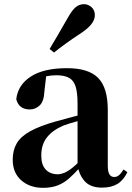

<svg xmlns="http://www.w3.org/2000/svg" viewBox="-20 -884 632 921"><path d="M186 17Q123 17 82 -19Q41 -55 41 -118Q41 -163 60 -196Q79 -229 125 -254.5Q171 -280 249 -302Q288 -313 338.5 -326Q389 -339 429 -349V-323Q389 -313 349 -302Q309 -291 285 -282Q233 -260 205.5 -225.5Q178 -191 178 -138Q178 -93 199.5 -70.5Q221 -48 257 -48Q271 -48 288.5 -55Q306 -62 329.5 -81Q353 -100 385 -136L402 -81H364Q336 -50 311 -28Q286 -6 256.5 5.5Q227 17 186 17ZM469 16Q415 16 387.5 -13.5Q360 -43 352 -92V-95V-387Q352 -440 342.5 -469.5Q333 -499 310.5 -511Q288 -523 250 -523Q225 -523 198.5 -517.5Q172 -512 135 -498L202 -523L193 -446Q191 -398 170.5 -378.5Q150 -359 123 -359Q71 -359 58 -408Q66 -477 128 -517Q190 -557 301 -557Q405 -557 451 -510Q497 -463 497 -357V-91Q497 -60 505 -47.5Q513 -35 528 -35Q540 -35 550 -43Q560 -51 573 -71L591 -58Q572 -19 543 -1.5Q514 16 469 16ZM218 -649Q236 -679 255.5 -712.5Q275 -746 306 -800Q325 -834 342.5 -849Q360 -864 383 -864Q402 -864 418.5 -850Q435 -836 435 -811Q435 -790 419 -769Q403 -748 370 -726Q323 -695 293.5 -673.5Q264 -652 239 -632Z"/></svg>

Font: Noto Serif JP ExtraLight ExtraBold
Style: Regular
Weight: 800
Version: Version 2.003-H1;hotconv 1.1.1;makeotfexe 2.6.0